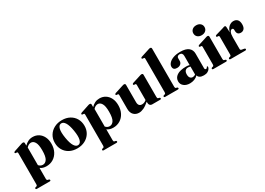

<svg xmlns="http://www.w3.org/2000/svg" viewBox="-8 -1700 3972 2883"><g transform="rotate(-30 1978.0 -258.0)"><path d="M228 -450.5V-407.5Q258 -439.5 293.8 -456.8Q329.5 -474 372 -474Q430 -474 474.5 -445.5Q519 -417 544.2 -365.8Q569.5 -314.5 569.5 -245.5Q569.5 -167.5 539.2 -109.8Q509 -52 456.5 -20Q404 12 338.5 12Q274 12 232 -19.5V169.5Q232 193 246 197L268 202Q281 207 281 218Q281 233 261.5 233H42Q22.5 233 22.5 218Q22.5 207 36 202L54 197.5Q68 193 68 169.5V-371Q68 -387.5 55.5 -390L33 -391.5Q21 -394 21 -405Q21 -415 37.5 -422L165 -464.5Q190 -474 203 -474Q228 -474 228 -450.5ZM309 -413Q266.5 -413 232 -372.5V-68Q261.5 -34.5 301.5 -34.5Q345 -34.5 372.8 -77.8Q400.5 -121 400.5 -229Q400.5 -327.5 374.8 -370.2Q349 -413 309 -413Z M879.5 -473.5Q955 -473.5 1012.2 -442.8Q1069.5 -412 1101.8 -356.8Q1134 -301.5 1134 -229.5Q1134 -160 1100.8 -105.5Q1067.5 -51 1008.5 -19.8Q949.5 11.5 873 11.5Q797.5 11.5 740.2 -19.2Q683 -50 651 -104.8Q619 -159.5 619 -231Q619 -301 652.2 -355.8Q685.5 -410.5 744.5 -442Q803.5 -473.5 879.5 -473.5ZM911.5 -26Q949.5 -32 963.5 -85.5Q977.5 -139 960.5 -243.5Q943.5 -346.5 912.8 -394Q882 -441.5 842 -435.5Q803.5 -429.5 790 -375.8Q776.5 -322 793.5 -218Q810 -115.5 840.8 -67.8Q871.5 -20 911.5 -26Z M1386.5 -450.5V-407.5Q1416.5 -439.5 1452.2 -456.8Q1488 -474 1530.5 -474Q1588.5 -474 1633 -445.5Q1677.5 -417 1702.8 -365.8Q1728 -314.5 1728 -245.5Q1728 -167.5 1697.8 -109.8Q1667.5 -52 1615 -20Q1562.5 12 1497 12Q1432.5 12 1390.5 -19.5V169.5Q1390.5 193 1404.5 197L1426.5 202Q1439.5 207 1439.5 218Q1439.5 233 1420 233H1200.5Q1181 233 1181 218Q1181 207 1194.5 202L1212.5 197.5Q1226.5 193 1226.5 169.5V-371Q1226.5 -387.5 1214 -390L1191.5 -391.5Q1179.5 -394 1179.5 -405Q1179.5 -415 1196 -422L1323.5 -464.5Q1348.5 -474 1361.5 -474Q1386.5 -474 1386.5 -450.5ZM1467.5 -413Q1425 -413 1390.5 -372.5V-68Q1420 -34.5 1460 -34.5Q1503.5 -34.5 1531.2 -77.8Q1559 -121 1559 -229Q1559 -327.5 1533.2 -370.2Q1507.5 -413 1467.5 -413Z M1816.5 -129V-369.5Q1816.5 -386 1804 -388.5L1782 -390Q1769.5 -392.5 1769.5 -403.5Q1769.5 -414.5 1786.5 -421L1918 -463Q1945 -472.5 1956.5 -472.5Q1981 -472.5 1981 -449V-149.5Q1981 -112 1997.8 -93.8Q2014.5 -75.5 2044.5 -75.5Q2085 -75.5 2120.5 -106.5V-369.5Q2120.5 -386 2108 -388.5L2086 -390Q2073.5 -392.5 2073.5 -403.5Q2073.5 -414.5 2090 -421L2222 -463Q2236 -468 2244.5 -470.2Q2253 -472.5 2261 -472.5Q2284.5 -472.5 2284.5 -449V-63.5Q2284.5 -40 2298.5 -36L2317.5 -31Q2331 -26.5 2331 -15.5Q2331 0 2311 0H2171Q2151 0 2137.2 -15.2Q2123.5 -30.5 2123.5 -53V-76Q2069 -28.5 2025.5 -8.5Q1982 11.5 1945 11.5Q1888 11.5 1852.2 -25Q1816.5 -61.5 1816.5 -129Z M2592.5 -725V-63.5Q2592.5 -40 2606.5 -36L2625 -31Q2638.5 -26.5 2638.5 -15.5Q2638.5 0 2618.5 0H2401Q2381.5 0 2381.5 -15.5Q2381.5 -26 2395.5 -31L2414 -36Q2428 -40.5 2428 -63.5V-646Q2428 -662.5 2415.5 -664.5L2393.5 -666Q2381 -669 2381 -680Q2381 -691 2398 -697L2529.5 -739Q2556.5 -749 2567.5 -749Q2592.5 -749 2592.5 -725Z M2684 -102.5Q2684 -164 2737.8 -200.8Q2791.5 -237.5 2898.5 -237.5Q2931.5 -237.5 2956.5 -230V-389Q2956.5 -416 2943.5 -431.2Q2930.5 -446.5 2907.5 -446.5Q2884.5 -446.5 2871.8 -435.2Q2859 -424 2859 -407.5V-359.5Q2859 -326.5 2835.8 -306.2Q2812.5 -286 2773 -286Q2706.5 -286 2706.5 -346Q2706.5 -375.5 2732 -405Q2757.5 -434.5 2807.8 -454Q2858 -473.5 2933 -473.5Q3027.5 -473.5 3073.8 -436.5Q3120 -399.5 3120 -334V-82.5Q3120 -56 3140.5 -56Q3158 -56 3165 -75.5Q3169 -81.5 3174 -81.5Q3183 -81.5 3183 -69.5Q3183 -54.5 3170.8 -35.5Q3158.5 -16.5 3133 -2.5Q3107.5 11.5 3067 11.5Q3023.5 11.5 2998.2 -4Q2973 -19.5 2968 -45Q2942.5 -17.5 2904.8 -3Q2867 11.5 2825.5 11.5Q2762.5 11.5 2723.2 -20.5Q2684 -52.5 2684 -102.5ZM2848.5 -128.5Q2848.5 -89 2865.2 -69.2Q2882 -49.5 2908.5 -49.5Q2934.5 -49.5 2956.5 -66.5V-204Q2937.5 -211 2915.5 -211Q2884 -211 2866.2 -189.8Q2848.5 -168.5 2848.5 -128.5Z M3338.5 -527Q3294.5 -527 3268.2 -551Q3242 -575 3242 -613Q3242 -650.5 3268.5 -674.5Q3295 -698.5 3338.5 -698.5Q3382.5 -698.5 3409.2 -674.5Q3436 -650.5 3436 -613Q3436 -575 3409.2 -551Q3382.5 -527 3338.5 -527ZM3427.5 -449.5V-63.5Q3427.5 -40 3441.5 -36L3460 -31Q3473.5 -26.5 3473.5 -15.5Q3473.5 0 3454 0H3236.5Q3217 0 3217 -15.5Q3217 -26 3230 -31L3249 -36Q3263 -40.5 3263 -63.5V-370.5Q3263 -387 3250.5 -389L3228.5 -390.5Q3216 -393.5 3216 -404.5Q3216 -415 3233 -421.5L3364.5 -463.5Q3391.5 -473.5 3403 -473.5Q3427.5 -473.5 3427.5 -449.5Z M3720.5 -447.5 3724.5 -355.5Q3741 -414.5 3776.5 -444.2Q3812 -474 3853 -474Q3898 -474 3922.2 -446.5Q3946.5 -419 3946.5 -365.5Q3946.5 -314.5 3924.5 -290Q3902.5 -265.5 3868.5 -265.5Q3803 -265.5 3801.5 -334V-352.5Q3800.5 -381 3776.5 -381Q3756.5 -381 3741.5 -353.5Q3726.5 -326 3726.5 -266V-65.5Q3726.5 -43.5 3747 -40L3791.5 -32Q3807.5 -28.5 3807.5 -15.5Q3807.5 0 3787.5 0H3536Q3515.5 0 3515.5 -15.5Q3515.5 -26 3529.5 -31.5L3548 -36Q3562 -40 3562 -62.5V-370.5Q3562 -388 3550 -390L3527 -391.5Q3515 -394.5 3515 -405.5Q3515 -416.5 3532 -422.5L3662.5 -460.5Q3680.5 -467.5 3688.8 -469.5Q3697 -471.5 3702.5 -471.5Q3717.5 -471.5 3720.5 -447.5Z"/></g></svg>

Font: Fraunces 72pt
Style: Bold
Weight: 700
Version: Version 1.000;[b76b70a41]